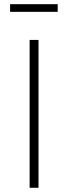

<svg xmlns="http://www.w3.org/2000/svg" viewBox="-20 -888 322 908"><path d="M27.8 -832V-868.2H252.9V-832ZM120.1 0V-699.2H162.1V0Z"/></svg>

Font: Trueno UltraLight
Style: Regular
Weight: 250
Designer: Julieta Ulanovsky
Foundry: Julieta Ulanovsky
Version: Version 3.001b | FøM Fix